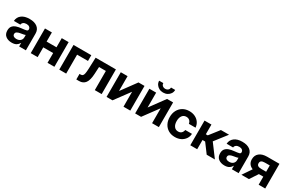

<svg xmlns="http://www.w3.org/2000/svg" viewBox="159 -2096 5235 3474"><g transform="rotate(30 2776.5 -359.0)"><path d="M208.5 8.8Q131.3 8.8 81.3 -29.8Q31.2 -68.4 31.2 -145.5Q31.2 -203.6 59.1 -236.6Q86.9 -269.5 132.8 -284.7Q178.7 -299.8 232.4 -304.7Q303.2 -312 331.5 -319.3Q359.9 -326.7 359.9 -351.6V-355Q359.9 -383.3 337.4 -401.4Q314.9 -419.4 275.4 -419.4Q235.4 -419.4 210.4 -400.9Q185.5 -382.3 183.1 -352.5H47.9Q52.7 -432.1 113.3 -479.2Q173.8 -526.4 279.8 -526.4Q385.7 -526.4 443.8 -479.2Q502 -432.1 502 -349.6V0H361.3V-72.8H359.4Q338.9 -35.2 303.2 -13.2Q267.6 8.8 208.5 8.8ZM248.5 -91.3Q300.3 -91.3 330.6 -118.9Q360.8 -146.5 360.8 -188.5V-240.2Q348.6 -233.4 320.3 -227.8Q292 -222.2 257.3 -216.8Q220.2 -210.9 194.6 -195.6Q168.9 -180.2 168.9 -149.4Q168.9 -122.1 190.7 -106.7Q212.4 -91.3 248.5 -91.3Z M747.6 -515.6V-324.7H954.1V-515.6H1097.7V0H954.1V-204.1H747.6V0H603.5V-515.6Z M1571.3 -515.6V-395.5H1343.8V0H1199.7V-515.6Z M1555.7 0V-115.7H1578.6Q1605 -115.7 1620.1 -128.9Q1635.3 -142.1 1642.6 -177.5Q1649.9 -212.9 1652.8 -279.8L1661.6 -515.6H2085.4V0H1941.9V-400.4H1799.3L1792 -254.9Q1785.2 -119.1 1741.2 -59.6Q1697.3 0 1613.8 0Z M2683.1 0H2541.5V-310.5H2540.5L2311.5 0H2187.5V-515.6H2329.1V-206.1H2330.1L2557.1 -515.6H2683.1Z M3280.3 0H3138.7V-310.5H3137.7L2908.7 0H2784.7V-515.6H2926.3V-206.1H2927.2L3154.3 -515.6H3280.3ZM3032.7 -579.1Q2985.4 -579.1 2947.5 -599.1Q2909.7 -619.1 2887.5 -653.3Q2865.2 -687.5 2865.2 -730H2952.1Q2952.1 -697.8 2974.9 -677.5Q2997.6 -657.2 3032.7 -657.2Q3067.9 -657.2 3090.3 -677.5Q3112.8 -697.8 3112.8 -730H3200.2Q3200.2 -687.5 3178.2 -653.3Q3156.2 -619.1 3118.2 -599.1Q3080.1 -579.1 3032.7 -579.1Z M3618.2 11.7Q3540.5 11.7 3482.4 -22.2Q3424.3 -56.2 3391.8 -116.9Q3359.4 -177.7 3359.4 -257.3Q3359.4 -337.4 3391.8 -398.2Q3424.3 -459 3482.4 -493.2Q3540.5 -527.3 3618.2 -527.3Q3686 -527.3 3739 -501.2Q3792 -475.1 3824 -429Q3856 -382.8 3860.4 -322.8H3721.2Q3715.3 -362.3 3689.2 -386.7Q3663.1 -411.1 3620.1 -411.1Q3565.9 -411.1 3535.2 -369.6Q3504.4 -328.1 3504.4 -257.3Q3504.4 -187 3535.2 -145.8Q3565.9 -104.5 3620.1 -104.5Q3663.6 -104.5 3688.5 -128.9Q3713.4 -153.3 3720.2 -193.8H3860.4Q3857.4 -134.3 3825.7 -87.9Q3793.9 -41.5 3740.5 -14.9Q3687 11.7 3618.2 11.7Z M3937 0V-515.6H4081.1V-313H4121.1L4279.3 -515.6H4449.2L4253.9 -264.2L4451.2 0H4279.8L4136.2 -192.9H4081.1V0Z M4653.3 8.8Q4576.2 8.8 4526.1 -29.8Q4476.1 -68.4 4476.1 -145.5Q4476.1 -203.6 4503.9 -236.6Q4531.7 -269.5 4577.6 -284.7Q4623.5 -299.8 4677.2 -304.7Q4748 -312 4776.4 -319.3Q4804.7 -326.7 4804.7 -351.6V-355Q4804.7 -383.3 4782.2 -401.4Q4759.8 -419.4 4720.2 -419.4Q4680.2 -419.4 4655.3 -400.9Q4630.4 -382.3 4627.9 -352.5H4492.7Q4497.6 -432.1 4558.1 -479.2Q4618.7 -526.4 4724.6 -526.4Q4830.6 -526.4 4888.7 -479.2Q4946.8 -432.1 4946.8 -349.6V0H4806.2V-72.8H4804.2Q4783.7 -35.2 4748 -13.2Q4712.4 8.8 4653.3 8.8ZM4693.4 -91.3Q4745.1 -91.3 4775.4 -118.9Q4805.7 -146.5 4805.7 -188.5V-240.2Q4793.5 -233.4 4765.1 -227.8Q4736.8 -222.2 4702.1 -216.8Q4665 -210.9 4639.4 -195.6Q4613.8 -180.2 4613.8 -149.4Q4613.8 -122.1 4635.5 -106.7Q4657.2 -91.3 4693.4 -91.3Z M5502.4 0H5365.2V-168.5H5272.9L5161.6 0H5004.9L5132.3 -188Q5082 -207.5 5054.9 -245.6Q5027.8 -283.7 5027.8 -337.9Q5027.8 -422.4 5085.7 -469Q5143.6 -515.6 5245.6 -515.6H5502.4ZM5365.2 -271V-402.8H5264.6Q5215.8 -402.8 5192.6 -387.2Q5169.4 -371.6 5169.4 -336.4Q5169.4 -301.8 5193.4 -286.4Q5217.3 -271 5267.6 -271Z"/></g></svg>

Font: Inter Display
Style: Bold
Weight: 700
Designer: Rasmus Andersson
Foundry: rsms
Version: Version 4.001;git-9221beed3